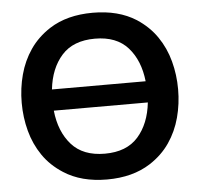

<svg xmlns="http://www.w3.org/2000/svg" viewBox="-52 -771 868 834"><g transform="rotate(-5 382.0 -353.5)"><path d="M382 10Q270 10 193.5 -39.5Q139.5 -74 106 -123Q72.5 -172 56.8 -231Q41 -290 41 -353.5Q41 -417 56.8 -476Q72.5 -535 106 -584Q139.5 -633 193.5 -668Q270 -717 382 -717Q494 -717 571 -668Q624.5 -633 658 -584Q691.5 -535 707.2 -476Q723 -417 723 -353.5Q723 -290 707.2 -231Q691.5 -172 658 -123Q624.5 -74 571 -39.5Q494 10 382 10ZM585.5 -400.5Q575.5 -492 525.8 -548Q476 -604 382 -604Q287 -604 237 -548Q187 -492 177 -400.5ZM382 -102.5Q477 -102.5 527 -159Q577 -215.5 587 -308H177Q186.5 -216 236.8 -159.2Q287 -102.5 382 -102.5Z"/></g></svg>

Font: Acari Sans
Style: Bold
Weight: 700
Designer: Alfredo Marco Pradil and Stefan Peev (font) & Cristiano Sobral (main changes)
Foundry: Alfredo Marco Pradil and Stefan Peev (font) & Cristiano Sobral (main changes)
Version: Version 1.063; ttfautohint (v1.8.3)